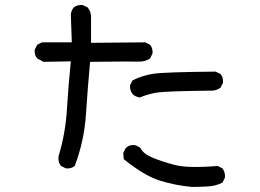

<svg xmlns="http://www.w3.org/2000/svg" viewBox="-20 -735 1040 769"><path d="M749 13.7Q682.6 7.8 620.1 -11.7Q557.6 -31.2 475.6 -97.7L473.6 -122.1L483.4 -141.6Q499 -157.2 522.5 -153.3L542 -143.6Q551.8 -120.1 589.8 -104Q627.9 -87.9 680.7 -74.2Q733.4 -60.5 851.6 -70.3L871.1 -60.5Q882.8 -44.9 880.9 -23.4L871.1 -3.9Q845.7 9.8 813 11.7Q780.3 13.7 749 13.7ZM244.1 -60.5 224.6 -70.3Q210.9 -85.9 214.8 -110.4Q242.2 -200.2 248 -296.9Q253.9 -393.6 263.7 -489.3L154.3 -487.3L128.9 -501Q117.2 -514.6 119.1 -536.1L128.9 -555.7L148.4 -565.4H267.6L263.7 -677.7Q265.6 -693.4 275.4 -705.1Q290 -716.8 311.5 -714.8L331.1 -705.1Q344.7 -689.5 344.7 -666V-563.5L561.5 -565.4L581.1 -555.7Q592.8 -542 590.8 -520.5L581.1 -501Q561.5 -487.3 535.2 -488.3Q508.8 -489.3 340.8 -487.3Q331.1 -381.8 324.2 -276.4Q317.4 -170.9 279.3 -70.3Q265.6 -58.6 244.1 -60.5ZM540 -344.7Q524.4 -346.7 512.7 -356.4Q499 -372.1 501 -393.6L510.7 -413.1Q549.8 -432.6 593.8 -439.5Q637.7 -446.3 843.8 -448.2L863.3 -438.5Q875 -424.8 873 -403.3L863.3 -383.8Q849.6 -374 834 -372.1Q645.5 -370.1 609.4 -364.3Q573.2 -358.4 540 -344.7Z"/></svg>

Font: NaikaiFont
Style: Regular
Weight: 400
Version: Version 1.67